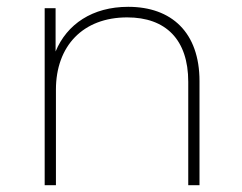

<svg xmlns="http://www.w3.org/2000/svg" viewBox="-20 -543 710 563"><path d="M356 -523C251 -523 176 -472 143 -392V-519H111V0H144V-280C144 -408 223 -492 353 -492C466 -492 532 -427 532 -303V0H565V-305C565 -448 483 -523 356 -523Z"/></svg>

Font: Talent ExtraLight
Style: Regular
Weight: 200
Designer: Mike Powis
Version: Version 1.001;hotconv 1.0.109;makeotfexe 2.5.65596